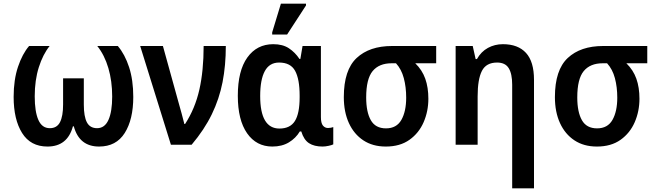

<svg xmlns="http://www.w3.org/2000/svg" viewBox="-20 -796 3614 1056"><path d="M241 10Q148 10 101.5 -64.5Q55 -139 55 -263Q55 -357 79 -428.5Q103 -500 140 -543H253Q216 -497 193.5 -426Q171 -355 171 -266Q171 -182 191 -136.5Q211 -91 254 -91Q293 -91 310 -124Q327 -157 327 -221V-365H441V-221Q441 -155 458 -123Q475 -91 514 -91Q556 -91 576.5 -136.5Q597 -182 597 -265Q597 -350 576 -421.5Q555 -493 515 -543H628Q667 -497 690 -426.5Q713 -356 713 -263Q713 -139 666 -64.5Q619 10 525 10Q416 10 386 -101H381Q351 10 241 10Z M920 0 751 -543H876L961 -236Q969 -207 979 -171.5Q989 -136 994 -114H998Q1053 -199 1076.5 -303Q1100 -407 1100 -543H1222Q1222 -436 1204 -344Q1186 -252 1145 -167.5Q1104 -83 1034 0Z M1478 10Q1390 10 1339 -63Q1288 -136 1288 -269Q1288 -407 1340.5 -480Q1393 -553 1483 -553Q1535 -553 1569 -530.5Q1603 -508 1627 -472H1632L1644 -543H1745V-152Q1745 -119 1756 -105.5Q1767 -92 1784 -92Q1792 -92 1800 -93.5Q1808 -95 1813 -97V-2Q1806 2 1787.5 6Q1769 10 1754 10Q1708 10 1679.5 -8.5Q1651 -27 1637 -73H1629Q1607 -36 1569 -13Q1531 10 1478 10ZM1517 -89Q1576 -89 1602 -130.5Q1628 -172 1628 -261V-270Q1628 -361 1603 -406.5Q1578 -452 1515 -452Q1462 -452 1436.5 -405Q1411 -358 1411 -268Q1411 -89 1517 -89ZM1477 -606V-618L1525 -776H1663V-766L1559 -606Z M2102 10Q2030 10 1978.5 -24Q1927 -58 1899 -119Q1871 -180 1871 -262Q1871 -411 1941.5 -477Q2012 -543 2136 -543H2379V-448H2264Q2302 -411 2319 -363Q2336 -315 2336 -253Q2336 -184 2310 -124Q2284 -64 2232 -27Q2180 10 2102 10ZM2103 -90Q2161 -90 2187.5 -136.5Q2214 -183 2214 -259Q2214 -317 2201 -366Q2188 -415 2158 -448H2134Q2065 -448 2029.5 -405Q1994 -362 1994 -260Q1994 -180 2019.5 -135Q2045 -90 2103 -90Z M2797 240V-330Q2797 -390 2778 -421Q2759 -452 2714 -452Q2654 -452 2630.5 -406Q2607 -360 2607 -266V0H2486V-543H2580L2596 -471H2603Q2626 -512 2663.5 -532.5Q2701 -553 2746 -553Q2829 -553 2873 -505Q2917 -457 2917 -357V240Z M3263 10Q3191 10 3139.5 -24Q3088 -58 3060 -119Q3032 -180 3032 -262Q3032 -411 3102.5 -477Q3173 -543 3297 -543H3540V-448H3425Q3463 -411 3480 -363Q3497 -315 3497 -253Q3497 -184 3471 -124Q3445 -64 3393 -27Q3341 10 3263 10ZM3264 -90Q3322 -90 3348.5 -136.5Q3375 -183 3375 -259Q3375 -317 3362 -366Q3349 -415 3319 -448H3295Q3226 -448 3190.5 -405Q3155 -362 3155 -260Q3155 -180 3180.5 -135Q3206 -90 3264 -90Z"/></svg>

Font: Noto Sans SemiCondensed SemiBold
Style: Regular
Weight: 600
Width: 4
Designer: Monotype Design Team
Foundry: Monotype Imaging Inc.
Version: Version 2.013; ttfautohint (v1.8.4.7-5d5b)